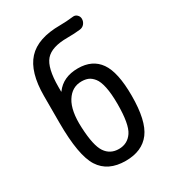

<svg xmlns="http://www.w3.org/2000/svg" viewBox="-183 -847 865 958"><g transform="rotate(-30 250.0 -367.5)"><path d="M262.7 -444.3Q208 -444.3 176.3 -393.6Q144.5 -342.8 149.4 -244.1Q154.3 -137.7 181.2 -98.1Q208 -58.6 257.8 -58.6Q307.6 -58.6 335.4 -99.6Q363.3 -140.6 363.3 -257.8Q363.3 -316.4 355 -355.5Q346.7 -394.5 332 -412.6Q317.4 -430.7 301.3 -437.5Q285.2 -444.3 262.7 -444.3ZM257.8 9.8Q156.2 9.8 110.8 -61Q65.4 -131.8 65.4 -320.3V-474.6Q65.4 -612.3 124 -676.3Q182.6 -740.2 311.5 -740.2Q345.7 -740.2 387.7 -745.1Q401.4 -747.1 411.6 -737.3Q421.9 -727.5 421.9 -713.9Q421.9 -698.2 412.1 -686Q402.3 -673.8 385.7 -671.9Q353.5 -668 311.5 -668Q220.7 -668 185.5 -627.4Q150.4 -586.9 150.4 -477.5V-451.2V-450.2Q152.3 -450.2 152.3 -451.2Q195.3 -509.8 280.3 -509.8Q363.3 -509.8 404.3 -451.2Q445.3 -392.6 445.3 -257.8Q445.3 -113.3 398.9 -51.8Q352.5 9.8 257.8 9.8Z"/></g></svg>

Font: Rounded Mgen+ 1m regular
Style: Regular
Weight: 400
Designer: [Source Han Sans]
Ryoko NISHIZUKA  (kana & ideographs); Paul D. Hunt (Latin, Greek & Cyrillic); Wenlong ZHANG  (bopomofo
Version: Version 1.059.20150602